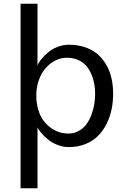

<svg xmlns="http://www.w3.org/2000/svg" viewBox="-20 -773 669 1025"><path d="M180.2 -94.2V231.9H89.8V-752.9H180.2V-420.9Q180.2 -425.8 187.5 -438.5Q194.8 -451.2 209.7 -467.5Q224.6 -483.9 243.7 -498.8Q262.7 -513.7 290.5 -523.9Q318.4 -534.2 347.2 -534.2Q395.5 -534.2 435.1 -520.5Q474.6 -506.8 502 -482.9Q529.3 -459 548.1 -425.8Q566.9 -392.6 575.4 -354.2Q584 -315.9 584 -272.9Q584 -229.5 575.7 -189Q567.4 -148.4 548.8 -111.6Q530.3 -74.7 503.2 -47.4Q476.1 -20 436 -3.9Q396 12.2 347.2 12.2Q318.4 12.2 290.5 2Q262.7 -8.3 243.7 -22.7Q224.6 -37.1 209.7 -53Q194.8 -68.8 187.5 -79.8Q180.2 -90.8 180.2 -94.2ZM345.2 -60.1Q375.5 -60.1 400.1 -73.7Q424.8 -87.4 440.9 -109.1Q457 -130.9 467.8 -159.4Q478.5 -188 483.2 -216.3Q487.8 -244.6 487.8 -272.9Q487.8 -308.6 479.7 -341.1Q471.7 -373.5 454.8 -402.1Q438 -430.7 407.7 -447.8Q377.4 -464.8 336.9 -464.8Q306.2 -464.8 277.1 -450.7Q248 -436.5 225.1 -411.1Q202.1 -385.7 188 -347.2Q173.8 -308.6 173.8 -263.2Q173.8 -222.7 183.8 -188.7Q193.8 -154.8 210.7 -131.3Q227.5 -107.9 249.8 -91.6Q272 -75.2 296.1 -67.6Q320.3 -60.1 345.2 -60.1Z"/></svg>

Font: Standard
Style: Regular
Weight: 400
Designer: Bryce Wilner
Version: Version 2.000;PS 2.0;hotconv 16.6.51;makeotf.lib2.5.65220 DE